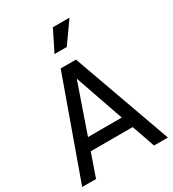

<svg xmlns="http://www.w3.org/2000/svg" viewBox="-234 -1133 1139 1261"><g transform="rotate(-30 336.0 -502.5)"><path d="M11 0H116L177 -175H495L556 0H661L394 -745H278ZM208 -265 336 -634 464 -265ZM290 -847H383L495 -1005H369Z"/></g></svg>

Font: Mluvka Medium
Style: Regular
Weight: 500
Designer: Modified by Jiří Krblich, Original typeface by Gumpita Rahayu
Foundry: Gumpita Rahayu & Jiří Krblich
Version: Version 2.000;Glyphs 3.1.1 (3134)